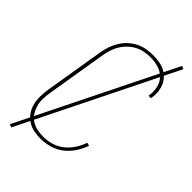

<svg xmlns="http://www.w3.org/2000/svg" viewBox="-270 -888 1039 1039"><g transform="rotate(45 250.0 -368.0)"><path d="M200 8Q173 8 146.5 2.5Q120 -3 99 -17.5Q78 -32 63.5 -53.5Q49 -75 43 -100.5Q37 -126 37.5 -153.5Q38 -181 42 -208L99 -553Q103 -578 111.5 -602.5Q120 -627 134 -650Q148 -673 168 -691.5Q188 -710 211.5 -722Q235 -734 261 -738.5Q287 -743 311 -743Q335 -743 358 -739.5Q381 -736 400.5 -726.5Q420 -717 435.5 -701Q451 -685 459.5 -665Q468 -645 470.5 -622Q473 -599 469 -575L468 -570H449L450 -575Q455 -606 448 -636Q441 -666 420.5 -687Q400 -708 370.5 -716.5Q341 -725 310 -725Q287 -725 264 -720.5Q241 -716 219.5 -705Q198 -694 180 -676.5Q162 -659 149.5 -638.5Q137 -618 130 -595.5Q123 -573 119 -550L62 -205Q58 -181 57 -156Q56 -131 62 -108.5Q68 -86 80 -66Q92 -46 111 -33.5Q130 -21 153.5 -15.5Q177 -10 202 -10Q233 -10 264.5 -19Q296 -28 322 -48.5Q348 -69 366.5 -97.5Q385 -126 395 -156L413 -151Q402 -118 381.5 -87Q361 -56 332.5 -34Q304 -12 269 -2Q234 8 200 8ZM45 77 28 69 464 -813 481 -805Z"/></g></svg>

Font: Iosevka Thin
Style: Italic
Weight: 100
Italic angle: -9°
Monospace: yes
Designer: Belleve Invis
Foundry: Belleve Invis
Version: Version 32.5.0; ttfautohint (v1.8.4)